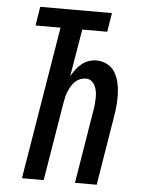

<svg xmlns="http://www.w3.org/2000/svg" viewBox="-53 -777 605 819"><g transform="rotate(5 250.0 -367.5)"><path d="M72 0 180 -654H73L86 -735H393L380 -654H273L239 -451Q248 -467 258.5 -481Q269 -495 282.5 -506Q296 -517 312.5 -522.5Q329 -528 345 -528Q370 -528 391 -517Q412 -506 424 -486.5Q436 -467 441.5 -444Q447 -421 448 -397Q449 -373 447 -348Q445 -323 441 -299L392 0H299L350 -312Q353 -326 354 -339.5Q355 -353 355.5 -367Q356 -381 354 -394Q352 -407 346.5 -419Q341 -431 331 -439Q321 -447 307 -447Q295 -447 283 -442.5Q271 -438 261.5 -429Q252 -420 245.5 -409Q239 -398 234 -386.5Q229 -375 226 -363Q223 -351 221 -339L165 0Z"/></g></svg>

Font: Iosevka Semibold Oblique
Style: Regular
Weight: 600
Italic angle: -9°
Monospace: yes
Designer: Belleve Invis
Foundry: Belleve Invis
Version: Version 32.5.0; ttfautohint (v1.8.4)